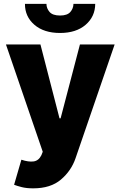

<svg xmlns="http://www.w3.org/2000/svg" viewBox="-20 -780 636 1012"><path d="M155.2 212.7Q119.7 212.7 94.6 206.3Q69.6 199.9 54.3 193.9L92.7 61.8Q130.7 74.6 157.3 70.8Q183.9 67.1 198.2 38L205.3 19.9L11.4 -545.5H193.2L293.7 -156.2H299.4L401.3 -545.5H584.2L378.2 54Q355.5 120.4 301.1 166.5Q246.8 212.7 155.2 212.7ZM367.2 -759.6H481.9Q481.5 -692.8 431.5 -649.5Q381.4 -606.2 296.5 -606.2Q211.3 -606.2 161.2 -649.5Q111.2 -692.8 111.5 -759.6H224.8Q224.8 -736.2 241.1 -717.2Q257.5 -698.2 296.5 -698.2Q334.5 -698.2 350.7 -716.8Q366.8 -735.4 367.2 -759.6Z"/></svg>

Font: Inter UI Extra Bold
Style: Regular
Weight: 800
Designer: Rasmus Andersson
Foundry: rsms
Version: 3.2;8d6f07862